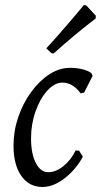

<svg xmlns="http://www.w3.org/2000/svg" viewBox="-20 -735 403 767"><path d="M229 -405Q198 -405 169 -373Q140 -341 122 -290Q104 -239 104 -183Q104 -121 123 -84Q142 -47 173 -47Q203 -47 233.5 -71.5Q264 -96 282 -134L296 -133L311 -109Q292 -74 265 -46.5Q238 -19 208.5 -3.5Q179 12 150 12Q96 12 65 -32.5Q34 -77 34 -153Q34 -212 53 -267.5Q72 -323 104.5 -367.5Q137 -412 177 -438Q217 -464 260 -464Q286 -464 308.5 -458.5Q331 -453 345 -443L350 -432L316 -365L302 -362Q271 -405 229 -405ZM362 -661Q362 -661 337.5 -642Q313 -623 274.5 -591Q236 -559 194 -521L185 -523L165 -542Q192 -571 218.5 -601.5Q245 -632 267 -657.5Q289 -683 302 -699Q315 -715 315 -715L325 -713L363 -672Z"/></svg>

Font: Alegreya
Style: Italic
Weight: 400
Italic angle: -7°
Designer: Juan Pablo del Peral
Foundry: Huerta Tipografica
Version: Version 2.009